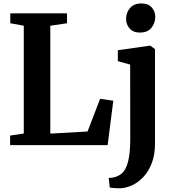

<svg xmlns="http://www.w3.org/2000/svg" viewBox="-20 -818 979 1082"><path d="M37 0V-54L114 -65.5V-673L38 -687V-743H357.5V-687L263.5 -673V-65L473.5 -77L544 -261L618.5 -250.5L586.5 0ZM658.5 243Q647.5 243 635 242.5Q622.5 242 612.5 241Q602.5 240 598.5 238.5L592.5 185Q599.5 185 614.2 183Q629 181 644.5 173.5Q670.5 162 685.5 135Q700.5 108 707.2 65.8Q714 23.5 714 -33L713.5 -454L644 -473.5V-535L822.5 -560.5H827L853.5 -541.5V-9Q853.5 53 835.8 100Q818 147 789 178.2Q760 209.5 725.8 225.5Q691.5 241.5 658.5 243ZM768 -634.5Q730 -634.5 710.2 -657.8Q690.5 -681 690.5 -711Q690.5 -746.5 712.5 -772.5Q734.5 -798.5 777 -798.5H778Q815.5 -798.5 835.2 -776Q855 -753.5 855 -723.5Q855 -688 833.2 -661.2Q811.5 -634.5 769 -634.5Z"/></svg>

Font: Merriweather 36pt
Style: Bold
Weight: 700
Designer: Eben Sorkin
Foundry: Eben Sorkin
Version: Version 2.100